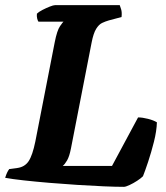

<svg xmlns="http://www.w3.org/2000/svg" viewBox="-31 -724 642 744"><path d="M449 0Q418 0 371 -2Q324 -4 269 -7.5Q214 -11 160.5 -15.5Q107 -20 61.5 -25Q16 -30 -11 -35Q-4 -58 5 -69L36 -73Q65 -77 80 -99.5Q95 -122 106 -176L181 -560Q190 -606 201.5 -622.5Q213 -639 215 -640H118Q115 -644 113 -652.5Q111 -661 112 -671Q119 -678 133.5 -685.5Q148 -693 162 -698.5Q176 -704 182 -704H433Q435 -699 438.5 -687.5Q442 -676 440 -658L391 -645Q377 -641 364.5 -635Q352 -629 341.5 -612Q331 -595 324 -559L244 -149Q238 -118 229 -102.5Q220 -87 212 -81H403L504 -269Q521 -269 542.5 -263.5Q564 -258 577 -250Q576 -216 565.5 -174.5Q555 -133 543 -97Q531 -61 523 -41Q515 -33 500.5 -23.5Q486 -14 471 -7Q456 0 449 0Z"/></svg>

Font: Texturina ExtraBold
Style: Italic
Weight: 800
Italic angle: -11°
Designer: Guillermo Torres Carreño
Foundry: Omnibus-Type
Version: Version 1.002; ttfautohint (v1.8.3)